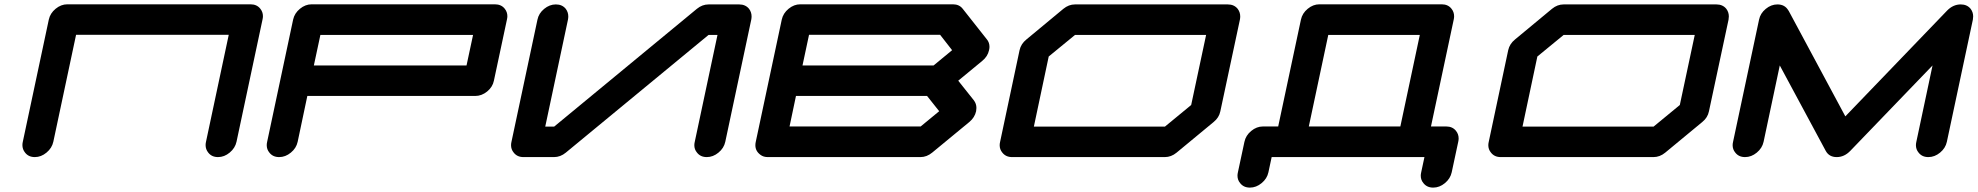

<svg xmlns="http://www.w3.org/2000/svg" viewBox="-20 -729 9177 891"><path d="M1142.6 -709Q1171.9 -709 1188 -688.5Q1200.2 -673.3 1200.2 -653.8Q1200.2 -646.5 1198.2 -638.2L1077.6 -71.3Q1071.3 -42 1046.1 -21Q1021 0 991.7 0Q962.4 0 946.3 -21Q934.1 -36.1 934.1 -55.7Q934.1 -63 936 -71.3L1041.5 -567.4H333L227.5 -71.3Q221.2 -42 196 -21Q170.9 0 141.6 0Q112.3 0 96.2 -21Q84 -36.1 84 -55.7Q84 -63 85.9 -71.3L206.5 -638.2Q212.9 -667.5 238 -688.2Q263.2 -709 292.5 -709Z M2145 -425.3 2175.3 -566.9H1466.8L1436.5 -425.3ZM2272 -354.5Q2266.1 -325.2 2240.7 -304.4Q2215.3 -283.7 2185.5 -283.7H1406.2L1361.3 -70.8Q1355 -41.5 1329.8 -20.8Q1304.7 0 1275.4 0Q1246.1 0 1230 -21Q1217.8 -35.6 1217.8 -55.2Q1217.8 -62.5 1219.7 -70.8L1340.3 -638.2Q1346.7 -667.5 1371.8 -688.2Q1397 -709 1426.3 -709H2276.4Q2306.2 -709 2322.3 -688.5Q2334.5 -673.3 2334.5 -653.8Q2334.5 -646.5 2332.5 -638.2Z M3466.3 -637.7 3345.7 -70.8Q3339.4 -41.5 3314.2 -20.8Q3289.1 0 3259.8 0Q3230.5 0 3214.4 -21Q3202.1 -35.6 3202.1 -55.2Q3202.1 -62.5 3204.1 -70.8L3309.6 -566.9H3268.1L2605.5 -20.5Q2580.6 0 2550.8 0H2409.2Q2379.9 0 2363.8 -21Q2351.6 -35.6 2351.6 -55.2Q2351.6 -62.5 2353.5 -70.8L2474.1 -637.7Q2480 -667 2505.1 -687.7Q2530.3 -708.5 2559.6 -708.5Q2588.9 -708.5 2605.5 -688Q2617.2 -672.4 2617.2 -652.8Q2617.2 -645.5 2615.7 -637.7L2510.3 -141.6H2551.8L3213.9 -688Q3238.8 -708.5 3268.6 -708.5H3410.2Q3439.5 -708.5 3456.1 -688Q3467.8 -672.4 3467.8 -652.8Q3467.8 -645.5 3466.3 -637.7Z M4252.4 -142.1 4338.4 -212.9 4282.2 -283.7H3673.8L3644 -142.1ZM4312.5 -425.3 4398.4 -496.1 4342.8 -567.4H3734.4L3704.1 -425.3ZM4426.8 -354.5 4499.5 -263.2Q4511.2 -247.6 4511.2 -228Q4511.2 -220.7 4509.8 -212.9Q4503.4 -183.6 4478 -162.6L4306.2 -21Q4280.8 0 4251.5 0H3543Q3522.5 0 3508.8 -10.7Q3485.4 -27.8 3485.4 -55.2Q3485.4 -63 3487.3 -71.3L3607.9 -638.2Q3614.3 -667.5 3639.4 -688.2Q3664.6 -709 3693.8 -709H4402.3Q4431.6 -709 4447.8 -688L4559.6 -546.4Q4571.8 -531.7 4571.8 -511.7Q4571.8 -504.4 4569.8 -496.1Q4563.5 -466.8 4538.1 -446.3Z M5507.8 -241.7 5577.1 -566.9H4968.8L4846.7 -466.8L4777.8 -141.6H5386.2ZM5677.7 -708.5Q5707 -708.5 5723.6 -688Q5735.4 -672.4 5735.4 -652.8Q5735.4 -645.5 5733.9 -637.7L5643.1 -212.4Q5637.2 -183.1 5611.8 -162.6L5439.9 -20.5Q5415 0 5385.3 0H4676.8Q4647.5 0 4631.3 -21Q4619.1 -35.6 4619.1 -55.2Q4619.1 -62.5 4621.1 -70.8L4711.4 -496.1Q4717.8 -525.4 4743.2 -545.9L4914.6 -688Q4939.5 -708.5 4968.8 -708.5Z M6478.5 -142.1 6568.8 -566.9H6144L6053.7 -142.1ZM6716.8 70.8Q6710.4 100.1 6685.3 120.8Q6660.2 141.6 6630.9 141.6Q6601.6 141.6 6585.4 120.6Q6573.2 106 6573.2 86.4Q6573.2 79.1 6575.2 70.8L6590.3 0H5881.3L5866.2 70.8Q5859.9 100.1 5834.7 120.8Q5809.6 141.6 5780.3 141.6Q5751 141.6 5734.9 120.6Q5722.7 106 5722.7 86.4Q5722.7 79.1 5724.6 70.8L5754.9 -70.8Q5761.2 -100.6 5786.4 -121.3Q5811.5 -142.1 5840.8 -142.1H5911.6L6017.1 -637.7Q6023.4 -667.5 6048.6 -688.2Q6073.7 -709 6103 -709H6670.4Q6699.7 -709 6715.8 -688.5Q6728 -673.3 6728 -653.3Q6728 -646 6726.1 -637.7L6620.6 -142.1H6691.4Q6720.7 -142.1 6736.8 -121.6Q6749 -106.4 6749 -86.4Q6749 -79.1 6747.1 -70.8Z M7775.4 -241.7 7844.7 -566.9H7236.3L7114.3 -466.8L7045.4 -141.6H7653.8ZM7945.3 -708.5Q7974.6 -708.5 7991.2 -688Q8002.9 -672.4 8002.9 -652.8Q8002.9 -645.5 8001.5 -637.7L7910.6 -212.4Q7904.8 -183.1 7879.4 -162.6L7707.5 -20.5Q7682.6 0 7652.8 0H6944.3Q6915 0 6898.9 -21Q6886.7 -35.6 6886.7 -55.2Q6886.7 -62.5 6888.7 -70.8L6979 -496.1Q6985.4 -525.4 7010.7 -545.9L7182.1 -688Q7207 -708.5 7236.3 -708.5Z M9135.3 -637.7 9014.6 -70.8Q9008.3 -41.5 8983.2 -20.8Q8958 0 8928.7 0Q8899.4 0 8883.3 -21Q8871.1 -35.6 8871.1 -55.2Q8871.1 -62.5 8873 -70.8L8948.2 -425.3L8566.4 -28.8Q8538.6 0 8503.4 0Q8468.3 0 8452.6 -28.8L8239.3 -425.3L8164.1 -70.8Q8157.7 -41.5 8132.6 -20.8Q8107.4 0 8078.1 0Q8048.8 0 8032.7 -21Q8020.5 -35.6 8020.5 -55.2Q8020.5 -62.5 8022.5 -70.8L8143.1 -637.7Q8148.9 -667 8174.1 -687.7Q8199.2 -708.5 8228.5 -708.5Q8263.2 -708.5 8279.3 -680.2H8279.8L8543.5 -189L9016.1 -680.2Q9043.9 -708.5 9079.1 -708.5Q9108.4 -708.5 9125 -688Q9136.7 -672.4 9136.7 -652.8Q9136.7 -645.5 9135.3 -637.7Z"/></svg>

Font: Robtronika
Style: Italic
Weight: 400
Italic angle: -12°
Designer: GGBot
Version: 1.00